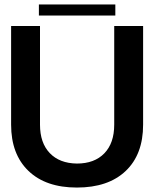

<svg xmlns="http://www.w3.org/2000/svg" viewBox="-20 -831 694 864"><path d="M30 -714H160V-270Q160 -188 204 -142Q248 -96 326 -95Q405 -95 449.5 -141Q494 -187 494 -270V-714H624V-270Q624 -136 545.5 -61.5Q467 13 326 13Q186 13 108 -62Q30 -137 30 -270ZM499 -761H155V-811H499Z"/></svg>

Font: Non Bureau Medium
Style: Regular
Weight: 500
Designer: Jona Saucedo
Foundry: Non Foundry
Version: Version 1.000; ttfautohint (v1.8.4)